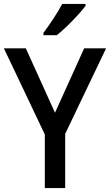

<svg xmlns="http://www.w3.org/2000/svg" viewBox="-20 -961 562 981"><path d="M261 -385 410 -714H522L313 -277V0H209V-274L0 -714H112ZM417 -931Q403 -912 377 -883.5Q351 -855 322 -827Q293 -799 270 -781H202V-793Q226 -825 253 -866Q280 -907 298 -941H417Z"/></svg>

Font: Noto Sans Sinhala UI SemiCondensed Medium
Style: Regular
Weight: 500
Width: 4
Designer: Jelle Bosma - Monotype Design Team
Foundry: Monotype Imaging Inc.
Version: Version 2.006; ttfautohint (v1.8.4.7-5d5b)